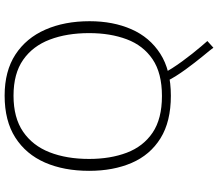

<svg xmlns="http://www.w3.org/2000/svg" viewBox="-77 -683 956 842"><g transform="rotate(-90 401.0 -262.0)"><path d="M612.8 195.8Q608.9 189.9 599.1 178Q589.4 166 575.9 149.7Q562.5 133.3 547.4 113.8Q532.2 94.2 517.1 73.5Q502 52.7 488.8 31.7Q475.6 10.7 466.3 -8.3L503.4 -20Q509.8 -5.4 522.9 15.1Q536.1 35.6 552.7 58.6Q569.3 81.5 586.7 103.3Q604 125 618.7 142.3Q633.3 159.7 642.1 169.4ZM402.3 9.3Q288.6 9.3 215.6 -36.1Q142.6 -81.5 107.7 -162.4Q72.8 -243.2 72.8 -349.1Q72.8 -459.5 109.1 -542.7Q145.5 -626 218.8 -672.9Q292 -719.7 402.8 -719.7Q510.3 -719.7 582.8 -672.4Q655.3 -625 692.1 -541Q729 -457 729 -347.2Q729 -244.1 693.8 -163.8Q658.7 -83.5 586.4 -37.1Q514.2 9.3 402.3 9.3ZM400.9 -29.8Q501.5 -29.8 562 -70.8Q622.6 -111.8 649.7 -184.1Q676.8 -256.3 676.8 -349.1Q676.8 -446.8 648.4 -521.5Q620.1 -596.2 559.8 -638.4Q499.5 -680.7 402.3 -680.7Q305.7 -680.7 244.4 -638.7Q183.1 -596.7 154.1 -522.2Q125 -447.8 125 -349.1Q125 -256.3 152.3 -184.1Q179.7 -111.8 240.2 -70.8Q300.8 -29.8 400.9 -29.8Z"/></g></svg>

Font: Comme Thin
Style: Regular
Weight: 250
Version: Version 1.000;gftools[0.9.27]